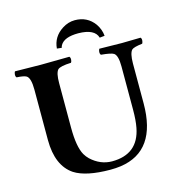

<svg xmlns="http://www.w3.org/2000/svg" viewBox="-121 -938 974 1053"><g transform="rotate(-15 366.0 -411.5)"><path d="M227.1 -522V-269Q227.1 -159.7 254.4 -111.8Q264.6 -94.7 277.8 -82Q330.6 -32.7 397 -32.2Q545.9 -32.2 573.2 -175.3Q581.1 -215.8 581.1 -276.9V-522Q581.1 -584 560.5 -598.1Q545.4 -607.9 488.8 -612.8Q480.5 -621.1 485.8 -640.6Q487.3 -645 488.8 -647Q589.4 -645 616.2 -645Q627.9 -645 723.1 -647Q731.4 -638.7 726.1 -619.6Q724.6 -615.2 723.1 -612.8Q673.8 -606.9 662.6 -596.2Q646.5 -579.1 646 -522V-294.9Q646 -24.9 436 5.9Q407.2 9.8 376 9.8Q238.8 9.3 173.8 -32.2Q87.4 -89.8 86.9 -235.8V-522Q86.9 -587.9 65.4 -602.1Q50.8 -610.8 9.8 -612.8Q1.5 -621.1 6.8 -640.6Q8.3 -645 9.8 -647Q110.4 -645 155.8 -645Q221.7 -645 318.8 -647Q327.1 -638.7 322.3 -619.6Q320.8 -615.2 318.8 -612.8Q257.8 -610.4 243.2 -596.7Q227.1 -579.6 227.1 -522ZM264.2 -708Q269.5 -773.9 327.1 -811Q360.8 -833 398.9 -833Q469.2 -833 509.8 -777.3Q531.7 -745.6 535.2 -708L506.8 -705.1Q491.7 -757.8 398.9 -758.8Q318.8 -758.8 296.4 -719.7Q292.5 -712.4 291 -705.1Z"/></g></svg>

Font: Linux Libertine O
Style: Bold
Weight: 700
Designer: Philipp H. Poll
Foundry: Philipp H. Poll
Version: Version 5.0.0